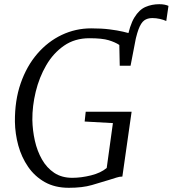

<svg xmlns="http://www.w3.org/2000/svg" viewBox="-20 -886 822 914"><path d="M607 -605.5 583.5 -691.5Q597 -765.5 619.8 -802.8Q642.5 -840 672.8 -853Q703 -866 738 -866Q752.5 -866 763.5 -863.8Q774.5 -861.5 782 -858L771.5 -786Q758.5 -792 740.8 -796Q723 -800 705 -800Q682 -800 666.5 -788.8Q651 -777.5 639.2 -745.8Q627.5 -714 616 -652.5ZM307.5 8Q241.5 8 193.2 -19.2Q145 -46.5 113.8 -92Q82.5 -137.5 67.2 -193.2Q52 -249 51 -306Q50 -407.5 78.5 -489.5Q107 -571.5 157.5 -630Q208 -688.5 274 -719.8Q340 -751 414 -751Q464 -751 501.5 -746.2Q539 -741.5 565.8 -735.2Q592.5 -729 610 -724Q615 -722.5 619.8 -721Q624.5 -719.5 629.5 -718L601.5 -573H550L548 -672Q528.5 -685 497.5 -694.5Q466.5 -704 405.5 -704Q336 -704 284.8 -668.5Q233.5 -633 200 -575.2Q166.5 -517.5 150 -449.2Q133.5 -381 134 -315.5Q135 -265 146 -216Q157 -167 179.8 -127Q202.5 -87 238.2 -63.2Q274 -39.5 324 -39.5Q366.5 -39.5 413.5 -51.2Q460.5 -63 488 -86.5L517.5 -300L383 -307.5L388 -354H606.5L562.5 -45.5Q548.5 -45.5 534 -40.5Q519.5 -35.5 499 -29.5Q462.5 -18.5 417.8 -5.2Q373 8 307.5 8Z"/></svg>

Font: Merriweather Light
Style: Italic
Weight: 300
Italic angle: -7.8°
Designer: Eben Sorkin
Foundry: Eben Sorkin
Version: Version 2.101